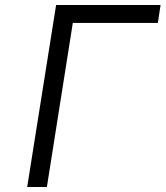

<svg xmlns="http://www.w3.org/2000/svg" viewBox="-20 -750 664 770"><path d="M89 0 205 -730H624L613 -658H272L168 0Z"/></svg>

Font: JetBrains Mono NL Light
Style: Italic
Weight: 300
Italic angle: -9°
Designer: Philipp Nurullin, Konstantin Bulenkov
Foundry: JetBrains
Version: Version 2.304; ttfautohint (v1.8.4.7-5d5b)